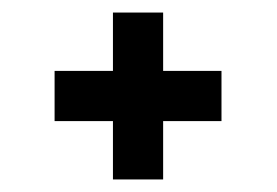

<svg xmlns="http://www.w3.org/2000/svg" viewBox="-20 -366 441 306"><path d="M160 -80V-173H67V-253H160V-346H240V-253H333V-173H240V-80Z"/></svg>

Font: Berliner Wand
Style: Regular
Weight: 400
Designer: Peter Wiegel
Foundry: Peter Wiegel
Version: Version 1.000